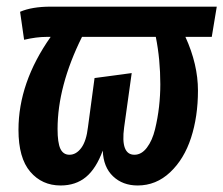

<svg xmlns="http://www.w3.org/2000/svg" viewBox="-20 -549 678 583"><path d="M638.2 -528.8 623 -437H543Q581.1 -353.5 581.1 -273.9Q581.1 -195.3 560.1 -130.6Q539.1 -65.9 496.6 -25.9Q454.1 14.2 397.9 14.2Q352.5 14.2 323.2 -13.7Q293.9 -41.5 292 -91.8Q272 -37.1 241 -11.5Q210 14.2 164.1 14.2Q107.4 14.2 71.8 -27.6Q36.1 -69.3 36.1 -154.8Q36.1 -298.3 133.8 -437H121.1Q90.8 -437 53.2 -428.2L41 -513.2Q77.1 -528.8 133.8 -528.8ZM466.8 -293Q466.8 -368.7 453.1 -437H229Q154.8 -287.6 154.8 -157.2Q154.8 -115.7 163.3 -97.4Q171.9 -79.1 190.9 -79.1Q211.4 -79.1 226.8 -99.9Q242.2 -120.6 247.1 -163.1L267.1 -312L379.9 -327.1L356.9 -162.1Q345.7 -79.1 388.2 -79.1Q409.7 -79.1 426 -100.6Q442.4 -122.1 450.7 -156.2Q459 -190.4 462.9 -224.9Q466.8 -259.3 466.8 -293Z"/></svg>

Font: Fira Sans Compressed Medium
Style: Italic
Weight: 500
Width: 3
Italic angle: -8°
Designer: Carrois Corporate & Edenspiekermann AG
Foundry: Carrois Corporate GbR & Edenspiekermann AG
Version: Version 4.203;PS 004.203;hotconv 1.0.88;makeotf.lib2.5.64775